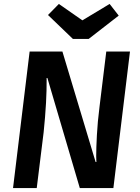

<svg xmlns="http://www.w3.org/2000/svg" viewBox="-20 -952 709 972"><path d="M384 0 220 -557H216V-540Q216 -522 215.5 -494Q215 -466 213 -431.5Q211 -397 208 -358.5Q205 -320 201 -283L166 0H46L130 -691H296L464 -132H468Q468 -137 467.5 -144.5Q467 -152 467 -162Q467 -201 470.5 -268Q474 -335 484 -413L518 -691H638L554 0ZM535 -932 581 -873 429 -755H349L223 -876L278 -932L397 -849Z"/></svg>

Font: Xgbmvzvtohvqztyvzapvmeyoton
Style: Regular
Weight: 500
Italic angle: -8°
Designer: Carrois Corporate & Edenspiekermann
Foundry: Carrois Corporate GbR & Edenspiekermann AG
Version: Version 2.001